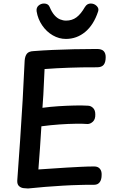

<svg xmlns="http://www.w3.org/2000/svg" viewBox="-20 -1055 667 1090"><path d="M139 15Q128 15 113 13Q98 11 87.5 1Q77 -9 78 -30Q86 -141 94 -255.5Q102 -370 108.5 -485Q115 -600 120 -711Q122 -737 133 -750.5Q144 -764 172 -765Q222 -769 279 -771.5Q336 -774 399 -775.5Q462 -777 530 -777Q557 -777 568.5 -765Q580 -753 580 -731Q580 -701 568.5 -687Q557 -673 531 -673Q484 -673 444.5 -672.5Q405 -672 370 -670.5Q335 -669 302 -667.5Q269 -666 233 -663Q231 -626 229.5 -589Q228 -552 226 -516Q224 -480 221 -443Q265 -449 312 -452Q359 -455 403 -456Q447 -457 478 -455Q495 -455 508 -442.5Q521 -430 521 -406Q522 -378 507.5 -364.5Q493 -351 477 -351Q452 -353 410 -352.5Q368 -352 317.5 -348.5Q267 -345 215 -338Q211 -276 207 -214.5Q203 -153 198 -93Q233 -95 273.5 -98Q314 -101 357 -103.5Q400 -106 440.5 -108Q481 -110 515 -110Q536 -110 547 -97Q558 -84 557 -62Q557 -35 546 -20.5Q535 -6 515 -6Q495 -6 474.5 -6Q454 -6 434 -5Q387 -4 336.5 -1Q286 2 236 6Q186 10 139 15ZM354 -834Q315 -834 279.5 -854.5Q244 -875 219.5 -911Q195 -947 188 -990Q185 -1011 198.5 -1023Q212 -1035 230 -1035Q254 -1035 262 -1015Q274 -986 289 -969Q304 -952 321 -945Q338 -938 355 -938Q389 -938 414 -956.5Q439 -975 462 -1015Q469 -1026 477 -1030.5Q485 -1035 495 -1035Q515 -1035 529 -1021Q543 -1007 537 -990Q512 -914 464 -874Q416 -834 354 -834Z"/></svg>

Font: Playpen Sans Medium
Style: Regular
Weight: 500
Designer: Laura Meseguer, Veronika Burian, José Scaglione
Foundry: TypeTogether
Version: Version 1.001